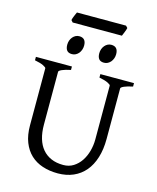

<svg xmlns="http://www.w3.org/2000/svg" viewBox="-136 -1023 925 1131"><g transform="rotate(15 327.0 -457.5)"><path d="M622.6 -594.2Q589.4 -587.4 570.6 -579.1Q551.8 -570.8 551.8 -564V-255.9Q551.8 -191.9 536.1 -141.6Q520.5 -91.3 491.2 -56.6Q461.9 -22 419.9 -3.7Q377.9 14.6 325.2 14.6Q274.9 14.6 232.7 0.7Q190.4 -13.2 159.9 -41.7Q129.4 -70.3 112.3 -113.8Q95.2 -157.2 95.2 -216.8V-564Q95.2 -569.8 77.4 -578.6Q59.6 -587.4 24.4 -594.2V-615.2H244.1V-594.2Q210.9 -587.4 192.1 -579.1Q173.3 -570.8 173.3 -564V-241.2Q173.3 -194.3 184.3 -157.2Q195.3 -120.1 217 -94.5Q238.8 -68.8 270.5 -55.2Q302.2 -41.5 344.2 -41.5Q378.9 -41.5 405.8 -58.3Q432.6 -75.2 450.9 -102.5Q469.2 -129.9 478.8 -164.8Q488.3 -199.7 488.3 -235.8V-564Q488.3 -569.8 470.5 -578.6Q452.6 -587.4 417.5 -594.2V-615.2H622.6ZM477.1 -752.4Q477.1 -738.8 472.7 -726.6Q468.3 -714.4 460.7 -705.3Q453.1 -696.3 442.9 -690.9Q432.6 -685.5 420.4 -685.5Q398.4 -685.5 388.9 -697.8Q379.4 -710 379.4 -732.4Q379.4 -746.1 383.8 -758.3Q388.2 -770.5 396 -779.5Q403.8 -788.6 413.8 -793.7Q423.8 -798.8 435.5 -798.8Q477.1 -798.8 477.1 -752.4ZM281.7 -752.4Q281.7 -738.8 277.3 -726.6Q272.9 -714.4 265.4 -705.3Q257.8 -696.3 247.6 -690.9Q237.3 -685.5 225.1 -685.5Q203.1 -685.5 193.6 -697.8Q184.1 -710 184.1 -732.4Q184.1 -746.1 188.5 -758.3Q192.9 -770.5 200.7 -779.5Q208.5 -788.6 218.5 -793.7Q228.5 -798.8 240.2 -798.8Q281.7 -798.8 281.7 -752.4ZM500.5 -918.5Q499.5 -913.1 497.1 -906Q494.6 -898.9 491.7 -891.8Q488.8 -884.8 486.1 -877.9Q483.4 -871.1 481.4 -866.7H181.2L170.4 -878.9Q171.4 -884.3 173.8 -891.1Q176.3 -897.9 179.2 -905Q182.1 -912.1 185.1 -918.7Q188 -925.3 190.4 -930.2H489.7Z"/></g></svg>

Font: Gentium Kaktovik
Style: Regular
Weight: 400
Designer: J. Victor Gaultney and Annie Olsen
Foundry: SIL International
Version: Version 1.102; 2013; Maintenance release